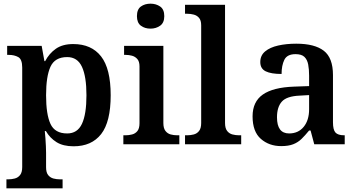

<svg xmlns="http://www.w3.org/2000/svg" viewBox="-20 -786 1934 1046"><path d="M15 240V191H25Q43 191 60.5 186.5Q78 182 89.5 167.5Q101 153 101 124V-418Q101 -463 79.5 -475Q58 -487 28 -487H19V-536H207L222 -453H226Q248 -495 284.5 -520.5Q321 -546 379 -546Q478 -546 530.5 -479Q583 -412 583 -267Q583 -122 531 -55.5Q479 11 381 11Q324 11 288 -11.5Q252 -34 230 -72H224Q226 -55 227.5 -33Q229 -11 230 10.5Q231 32 231 46V125Q231 154 242.5 168Q254 182 271 186.5Q288 191 306 191H321V240ZM346 -59Q402 -59 426.5 -111.5Q451 -164 451 -267Q451 -369 426.5 -422Q402 -475 346 -475Q279 -475 255 -422.5Q231 -370 231 -267Q231 -163 255 -111Q279 -59 346 -59Z M800 -630Q769 -630 747.5 -646Q726 -662 726 -698Q726 -735 747.5 -750.5Q769 -766 800 -766Q830 -766 852.5 -750.5Q875 -735 875 -698Q875 -662 852.5 -646Q830 -630 800 -630ZM652 0V-49H665Q682 -49 699.5 -53.5Q717 -58 728.5 -72Q740 -86 740 -115V-424Q740 -451 728 -464.5Q716 -478 699 -482.5Q682 -487 665 -487H656V-536H870V-116Q870 -87 881.5 -72.5Q893 -58 910 -53.5Q927 -49 945 -49H957V0Z M988 0V-49H1001Q1018 -49 1035.5 -53.5Q1053 -58 1064.5 -72.5Q1076 -87 1076 -116V-648Q1076 -675 1064.5 -688.5Q1053 -702 1035.5 -706.5Q1018 -711 1001 -711H988V-760H1206V-116Q1206 -87 1217.5 -72.5Q1229 -58 1246.5 -53.5Q1264 -49 1281 -49H1294V0Z M1512 10Q1446 10 1401 -29.5Q1356 -69 1356 -152Q1356 -232 1412 -271Q1468 -310 1581 -314L1664 -317V-374Q1664 -408 1659 -434.5Q1654 -461 1638.5 -476Q1623 -491 1590 -491Q1544 -491 1529 -460Q1514 -429 1514 -383Q1457 -383 1427.5 -397.5Q1398 -412 1398 -448Q1398 -484 1424.5 -506Q1451 -528 1495.5 -538Q1540 -548 1594 -548Q1694 -548 1744 -509.5Q1794 -471 1794 -377V-120Q1794 -79 1807.5 -64Q1821 -49 1855 -49H1858V0H1692L1672 -75H1664Q1642 -48 1622.5 -29Q1603 -10 1577 0Q1551 10 1512 10ZM1555 -59Q1605 -59 1634.5 -95Q1664 -131 1664 -191V-268L1612 -265Q1542 -262 1515.5 -232.5Q1489 -203 1489 -147Q1489 -59 1555 -59Z"/></svg>

Font: Noto Serif Toto SemiBold
Style: Regular
Weight: 600
Designer: Monotype Design Team
Foundry: Monotype Imaging Inc.
Version: Version 2.001; ttfautohint (v1.8.4.7-5d5b)